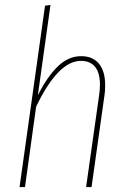

<svg xmlns="http://www.w3.org/2000/svg" viewBox="-20 -756 517 776"><path d="M405 -412Q405 -389 403 -376L350 0H328L381 -374Q384 -395 384 -413Q384 -461 364.5 -485.5Q345 -510 307 -510Q215 -510 126 -325L81 0H59L162 -733L184 -736L133 -371Q172 -448 214.5 -488.5Q257 -529 308 -529Q355 -529 380 -498.5Q405 -468 405 -412Z"/></svg>

Font: Fira Sans Extra Condensed Thin
Style: Italic
Weight: 250
Width: 3
Italic angle: -8°
Designer: Carrois Corporate & Edenspiekermann AG
Foundry: Carrois Corporate GbR & Edenspiekermann AG
Version: Version 4.203